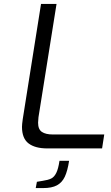

<svg xmlns="http://www.w3.org/2000/svg" viewBox="-20 -756 564 978"><path d="M92 -110Q92 -122 96 -150L189 -736H268L176 -159Q174 -139 174 -131Q174 -97 193.5 -84Q213 -71 249 -71H511L500 0H221Q159 0 125.5 -25.5Q92 -51 92 -110ZM168 170 198 165Q225 161 240.5 153.5Q256 146 266.5 125Q277 104 283 63H332Q324 115 310 144.5Q296 174 270 188Q244 202 200 202H162Z"/></svg>

Font: Exo
Style: Italic
Weight: 400
Italic angle: -9°
Designer: Natanael Gama
Foundry: Natanael Gama
Version: Version 1.500; ttfautohint (v1.6)